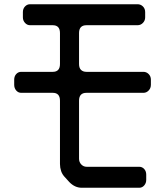

<svg xmlns="http://www.w3.org/2000/svg" viewBox="-20 -779 768 906"><path d="M263 -5Q263 12 268.5 28.5Q274 45 288 59L307 80Q333 107 366 107H637Q651 107 660.5 96Q670 85 670 70V45Q670 29 660.5 18.5Q651 8 637 8H389Q374 8 363.5 -3Q353 -14 353 -30V-304Q353 -341 388 -341H657Q671 -341 681.5 -352Q692 -363 692 -379V-403Q692 -419 681.5 -429.5Q671 -440 657 -440H388Q372 -440 362.5 -449Q353 -458 353 -477V-623Q353 -660 388 -660H629Q644 -660 654.5 -671Q665 -682 665 -697V-722Q665 -738 654.5 -748.5Q644 -759 629 -759H122Q108 -759 98 -748.5Q88 -738 88 -722V-697Q88 -682 98 -671Q108 -660 122 -660H229Q263 -660 263 -623V-477Q263 -440 229 -440H80Q66 -440 56.5 -429.5Q47 -419 47 -403V-379Q47 -363 56.5 -352Q66 -341 80 -341H229Q263 -341 263 -304Z"/></svg>

Font: WDXL Lubrifont SC
Style: Regular
Weight: 400
Designer: [WDXL Lubrifont] Copyright 2020-2022 (c) NightFurySL2001, Skr-ZERO; [ZCOOL QingKe HuangYou] Copyright 2018-2022 (c) The 
Version: Version 2.001;hotconv 1.1.1;makeotfexe 2.6.0